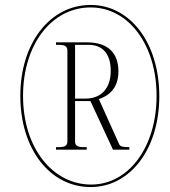

<svg xmlns="http://www.w3.org/2000/svg" viewBox="-20 -745 688 775"><path d="M346 10C506 10 623 -144 623 -357C623 -571 506 -725 346 -725C181 -725 62 -570 62 -358C62 -144 181 10 346 10ZM348 0C194 0 73 -146 73 -358C73 -565 188 -715 346 -715C499 -715 612 -564 612 -358C612 -151 499 0 348 0ZM206 -141H330V-151H316C298 -151 283 -155 283 -173V-337H345L436 -141H502V-151C474 -151 465 -154 461 -163L379 -345C422 -359 458 -391 458 -457C458 -529 418 -574 332 -574H206V-564H219C237 -564 252 -560 252 -542V-173C252 -155 237 -151 219 -151H206ZM325 -347H283V-564H338C391 -564 427 -531 427 -459C427 -391 391 -347 325 -347Z"/></svg>

Font: Noto Serif Display ExtraCondensed ExtraLight
Style: Italic
Weight: 200
Width: 2
Italic angle: -12°
Designer: Monotype Design Team
Foundry: Monotype Imaging Inc.
Version: Version 2.009